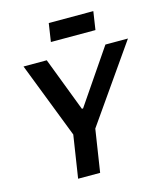

<svg xmlns="http://www.w3.org/2000/svg" viewBox="-128 -982 921 1078"><g transform="rotate(-15 332.5 -443.5)"><path d="M58 0ZM191 0 229 -247 58 -688H193L313 -374H320L534 -688H665L357 -247L319 0ZM242 -781ZM242 -781 258 -887H517L501 -781Z"/></g></svg>

Font: Azeri Sans SemiBold
Style: Italic
Weight: 600
Designer: Hector Gatti & Omnibus-Type (original fonts) / Cristiano Sobral (main changes and remastering)
Foundry: Omnibus-Type
Version: Version 0.07;August 21, 2020;FontCreator 13.0.0.2681 64-bit;